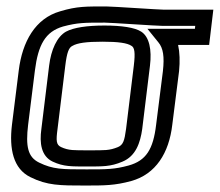

<svg xmlns="http://www.w3.org/2000/svg" viewBox="-20 -539 680 594"><path d="M310 -519C247 -519 219 -520 166 -504C89 -482 49 -410 38 -321L17 -153C8 -78 21 -17 74 9C126 35 166 35 242 35C303 35 335 35 386 21C462 0 503 -66 513 -153L534 -319C537 -349 536 -377 531 -400H602H627L630 -425L637 -484L640 -509H615H488C472 -509 329 -519 310 -519ZM304 -469C321 -469 464 -459 482 -459H584L583 -450H494H436L470 -408C485 -390 489 -364 484 -319L463 -153C454 -77 432 -42 378 -27C334 -15 310 -15 248 -15C172 -15 144 -15 101 -36C66 -53 59 -86 67 -153L88 -321C98 -400 120 -441 175 -457C220 -469 241 -469 304 -469ZM370 -140C365 -103 361 -91 345 -84C318 -73 304 -74 256 -74C208 -74 193 -73 169 -84C154 -91 153 -103 158 -140L182 -336C187 -377 193 -392 204 -397C219 -406 247 -410 297 -410C346 -410 374 -406 387 -397C396 -392 399 -377 394 -336L370 -140ZM420 -140 444 -336C450 -385 442 -425 417 -441C397 -454 356 -460 303 -460C250 -460 208 -454 184 -441C156 -425 138 -385 132 -336L108 -140C102 -97 107 -56 143 -39C177 -23 203 -24 249 -24C296 -24 322 -23 359 -39C400 -56 414 -97 420 -140Z"/></svg>

Font: Gamestation Display Outline
Style: Italic
Weight: 400
Designer: Jonas Hecksher
Foundry: Jonas Hecksher, Playtypeª, e-types AS
Version: Version 1.003